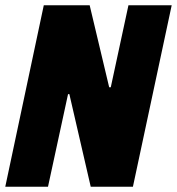

<svg xmlns="http://www.w3.org/2000/svg" viewBox="-21 -708 671 728"><path d="M-1 0 145 -688H319L393 -377H399L466 -688H630L483 0H323L242 -351H237L161 0Z"/></svg>

Font: Saira SemiCondensed ExtraBold
Style: Italic
Weight: 800
Width: 4
Italic angle: -12°
Designer: Hector Gatti with collaboration of the Omnibus-Type team
Foundry: Omnibus-Type
Version: Version 1.101